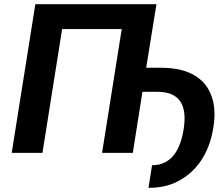

<svg xmlns="http://www.w3.org/2000/svg" viewBox="-20 -731 1050 918"><path d="M36 0H183L277 -592H562L468 0H615L661 -292H733C841 -292 876 -226 858 -113C843 -18 802 59 707 59L690 167C739 167 781 159 818 142C914 98 980 8 1000 -121C1008 -169 1007 -210 999 -246C975 -349 892 -407 751 -407H679L728 -711H149Z"/></svg>

Font: Asimov Pro
Style: BdObl
Weight: 700
Designer: Google
Version: Version 2.000980; 2014